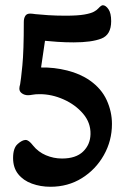

<svg xmlns="http://www.w3.org/2000/svg" viewBox="-20 -502 492 734"><path d="M173 212Q135 212 102 200Q69 188 49.5 163.5Q30 139 30 102Q30 64 47.5 48.5Q65 33 78 33Q90 33 106 54Q126 79 155.5 91.5Q185 104 217 104Q270 104 297.5 77.5Q325 51 326 11Q327 -33 297.5 -67.5Q268 -102 223 -122Q178 -142 132 -142Q115 -142 105 -140Q95 -138 87 -138Q74 -138 64 -145Q54 -152 54 -163Q54 -170 57 -180Q60 -196 65.5 -251.5Q71 -307 71 -418Q71 -432 76.5 -441Q82 -450 95 -450Q98 -450 104 -449.5Q110 -449 115 -448Q133 -446 164 -444Q195 -442 230 -442Q277 -442 302.5 -446.5Q328 -451 339.5 -457.5Q351 -464 356 -470Q367 -482 373 -482Q384 -482 394.5 -467Q405 -452 405 -421Q405 -369 367.5 -354.5Q330 -340 262 -340Q231 -340 200.5 -342Q170 -344 152 -346L137 -244Q187 -245 237 -232.5Q287 -220 324 -194Q368 -163 388 -119Q408 -75 408 -28Q408 36 377 91Q346 146 293 179Q240 212 173 212Z"/></svg>

Font: Akaya Telivigala
Style: Regular
Weight: 400
Designer: Vaishnavi Murthy Yerkadithaya, Juan Luis Blanco Aristondo
Version: Version 1.002; ttfautohint (v1.8.3)